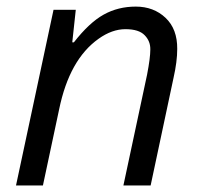

<svg xmlns="http://www.w3.org/2000/svg" viewBox="-20 -565 617 585"><path d="M438 -414.1Q438.5 -439.5 420.9 -457.5Q403.3 -476.1 362.3 -476.1Q321.3 -476.1 280.3 -446.8Q191.4 -383.8 160.2 -231.9L110.8 0H28.8L143.1 -535.2H210.9L200.2 -436H205.1Q252 -496.1 295.9 -520.5Q339.8 -544.9 393.6 -544.9Q448.2 -544.9 484.4 -510.7Q520.5 -476.6 520 -416Q520 -377.4 508.8 -328.1L439 0H356L428.2 -337.9Q438 -388.7 438 -414.1Z"/></svg>

Font: OpenSans-Italic
Style: Italic
Weight: 400
Italic angle: -12°
Foundry: Ascender Corporation
Version: Version 1.10